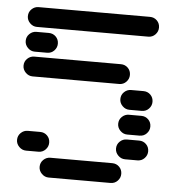

<svg xmlns="http://www.w3.org/2000/svg" viewBox="-50 -737 700 773"><g transform="rotate(5 300.0 -350.0)"><path d="M135 -50Q135 -34 147 -22Q159 -10 175 -10H425Q442 -10 453.5 -22Q465 -34 465 -50Q465 -67 453.5 -78.5Q442 -90 425 -90H175Q159 -90 147 -78.5Q135 -67 135 -50ZM435 -150Q435 -134 447 -122Q459 -110 475 -110H525Q542 -110 553.5 -122Q565 -134 565 -150Q565 -167 553.5 -178.5Q542 -190 525 -190H475Q459 -190 447 -178.5Q435 -167 435 -150ZM35 -150Q35 -134 47 -122Q59 -110 75 -110H125Q142 -110 153.5 -122Q165 -134 165 -150Q165 -167 153.5 -178.5Q142 -190 125 -190H75Q59 -190 47 -178.5Q35 -167 35 -150ZM435 -250Q435 -234 447 -222Q459 -210 475 -210H525Q542 -210 553.5 -222Q565 -234 565 -250Q565 -267 553.5 -278.5Q542 -290 525 -290H475Q459 -290 447 -278.5Q435 -267 435 -250ZM435 -350Q435 -334 447 -322Q459 -310 475 -310H525Q542 -310 553.5 -322Q565 -334 565 -350Q565 -367 553.5 -378.5Q542 -390 525 -390H475Q459 -390 447 -378.5Q435 -367 435 -350ZM35 -450Q35 -434 47 -422Q59 -410 75 -410H425Q442 -410 453.5 -422Q465 -434 465 -450Q465 -467 453.5 -478.5Q442 -490 425 -490H75Q59 -490 47 -478.5Q35 -467 35 -450ZM35 -550Q35 -534 47 -522Q59 -510 75 -510H125Q142 -510 153.5 -522Q165 -534 165 -550Q165 -567 153.5 -578.5Q142 -590 125 -590H75Q59 -590 47 -578.5Q35 -567 35 -550ZM35 -650Q35 -634 47 -622Q59 -610 75 -610H525Q542 -610 553.5 -622Q565 -634 565 -650Q565 -667 553.5 -678.5Q542 -690 525 -690H75Q59 -690 47 -678.5Q35 -667 35 -650Z"/></g></svg>

Font: Matrix Sans Raster
Style: Regular
Weight: 400
Designer: Brad Neil
Version: Version 1.100